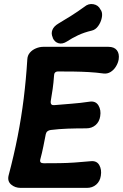

<svg xmlns="http://www.w3.org/2000/svg" viewBox="-20 -905 599 935"><path d="M558 -616Q555 -598 544.5 -581Q534 -564 518.5 -554.5Q503 -545 485 -547Q448 -552 412.5 -554Q377 -556 340 -556.5Q303 -557 263 -557Q253 -557 248 -551.5Q243 -546 243 -535Q241 -504 236.5 -472Q232 -440 227 -412Q226 -401 230.5 -396.5Q235 -392 244 -393Q288 -397 329 -400Q370 -403 417 -410Q446 -414 459.5 -391.5Q473 -369 468 -339Q464 -312 445.5 -296Q427 -280 400 -280Q352 -280 309.5 -278.5Q267 -277 227 -272Q218 -271 211.5 -266Q205 -261 203 -252Q197 -222 191 -191.5Q185 -161 176 -128Q174 -118 178.5 -114Q183 -110 193 -110Q235 -110 271 -110.5Q307 -111 343.5 -113.5Q380 -116 422 -120Q451 -123 463.5 -101Q476 -79 471 -49Q467 -22 448.5 -6Q430 10 403 10H81Q53 10 34 -6.5Q15 -23 22 -51Q48 -149 66 -241Q84 -333 95.5 -425.5Q107 -518 113 -616Q114 -635 125.5 -648.5Q137 -662 155 -669.5Q173 -677 191 -677H508Q536 -677 549 -660.5Q562 -644 558 -616ZM306 -703Q284 -689 265 -694.5Q246 -700 237 -720V-722Q228 -741 235 -759Q242 -777 264 -790Q296 -809 327 -828.5Q358 -848 391 -872Q411 -889 435 -884.5Q459 -880 469 -859L473 -853Q480 -839 475.5 -817.5Q471 -796 458 -778Q445 -760 427 -756Q389 -747 359.5 -733Q330 -719 306 -703Z"/></svg>

Font: Winky Sans SemiBold
Style: Italic
Weight: 600
Italic angle: -8.97852°
Designer: Simon Atzbach
Foundry: typofactur
Version: Version 1.205